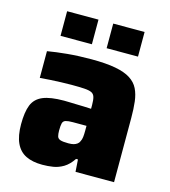

<svg xmlns="http://www.w3.org/2000/svg" viewBox="-107 -788 779 881"><g transform="rotate(15 283.0 -347.0)"><path d="M175 8Q128 8 96.5 -7.5Q65 -23 49 -57.5Q33 -92 33 -147Q33 -205 46.5 -238.5Q60 -272 95.5 -287Q131 -302 196 -302Q205 -302 220 -301.5Q235 -301 253.5 -300.5Q272 -300 290.5 -299.5Q309 -299 325 -298V-316Q325 -340 321 -353.5Q317 -367 305.5 -372.5Q294 -378 271 -379.5Q248 -381 210 -381Q187 -381 160.5 -380Q134 -379 108 -377.5Q82 -376 61 -374V-501Q101 -508 154 -513Q207 -518 269 -518Q338 -518 383 -509.5Q428 -501 454.5 -484Q481 -467 493.5 -441.5Q506 -416 510 -382Q514 -348 514 -305V0H331L327 -58H318Q298 -28 274.5 -14Q251 0 226 4Q201 8 175 8ZM265 -118Q280 -118 289.5 -120.5Q299 -123 306.5 -128.5Q314 -134 317 -142Q322 -151 323.5 -163.5Q325 -176 325 -193V-217H260Q238 -217 226.5 -213.5Q215 -210 212 -198.5Q209 -187 209 -164Q209 -147 212 -136.5Q215 -126 227 -122Q239 -118 265 -118ZM103 -585V-702H252V-585ZM322 -585V-702H471V-585Z"/></g></svg>

Font: Saira Thin ExtraBold
Style: Regular
Weight: 800
Version: Version 1.101